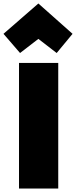

<svg xmlns="http://www.w3.org/2000/svg" viewBox="-58 -1066 436 1101"><path d="M276 -705H51V15H276ZM267 -762 358 -872 162 -1046 -38 -872 57 -762 162 -843Z"/></svg>

Font: Repo ExtraBlack
Style: Regular
Weight: 400
Designer: Stefan Peev
Foundry: Context Ltd
Version: Version 001.502